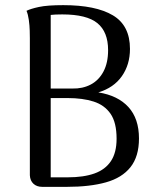

<svg xmlns="http://www.w3.org/2000/svg" viewBox="-20 -726 614 746"><path d="M144 0Q123 0 110 -12Q97 -24 96 -45V-577Q96 -587 95.5 -607Q95 -627 92 -648.5Q89 -670 83 -684Q99 -692 131.5 -699Q164 -706 226 -706Q352 -706 418.5 -666.5Q485 -627 485 -536Q485 -475 453.5 -430Q422 -385 362 -367Q438 -355 479 -310Q520 -265 520 -188Q520 -118 487 -76.5Q454 -35 391.5 -17.5Q329 0 240 0ZM177 -37H243Q305 -37 347 -52Q389 -67 411 -100Q433 -133 433 -187Q433 -250 409.5 -284Q386 -318 343.5 -331.5Q301 -345 243 -345H166L159 -382H261Q301 -381 332.5 -397.5Q364 -414 382 -448Q400 -482 400 -531Q400 -602 358.5 -636Q317 -670 222 -670Q207 -670 196 -669.5Q185 -669 177 -668Z"/></svg>

Font: Arima Thin
Style: Regular
Weight: 400
Version: Version 1.100